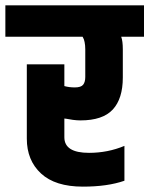

<svg xmlns="http://www.w3.org/2000/svg" viewBox="-60 -691 557 716"><path d="M404 -147V-17Q341 5 249 5Q146 5 93 -44Q40 -93 40 -174V-451H180V-370Q198 -365 219 -365Q242 -365 250 -375Q258 -385 258 -404V-507Q258 -522 255.5 -534Q253 -546 250 -550L248 -554H-40V-671H477V-554H392Q398 -538 398 -507V-402Q398 -323 360.5 -282.5Q323 -242 240 -242Q227 -242 212 -244Q197 -246 188 -248L180 -249V-179Q180 -121 272 -121Q342 -121 404 -147Z"/></svg>

Font: Khand Black
Style: Regular
Weight: 900
Designer: Sanchit Sawaria and Jyotish Sonowal (Devanagari), Satya Rajpurohit (Latin)
Foundry: Indian Type Foundry
Version: Version 2.000;PS 1.0;hotconv 1.0.79;makeotf.lib2.5.61930